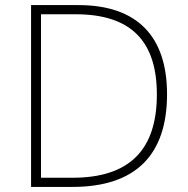

<svg xmlns="http://www.w3.org/2000/svg" viewBox="-20 -734 740 754"><path d="M636 -364C636 -591 519 -714 288 -714H102V0H265C512 0 636 -125 636 -364ZM596 -363C596 -144 487 -36 265 -36H141V-678H277C497 -678 596 -570 596 -363Z"/></svg>

Font: Noto Sans Telugu ExtraLight
Style: Regular
Weight: 200
Designer: Jelle Bosma - Monotype Design Team
Foundry: Monotype Imaging Inc.
Version: Version 2.005